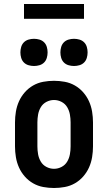

<svg xmlns="http://www.w3.org/2000/svg" viewBox="-20 -932 540 960"><path d="M250 8Q223 8 196 3Q169 -2 145.5 -15.5Q122 -29 104 -49.5Q86 -70 75 -94.5Q64 -119 59.5 -146Q55 -173 55 -200V-320Q55 -347 59.5 -374Q64 -401 75 -425.5Q86 -450 104 -470.5Q122 -491 145.5 -504.5Q169 -518 196 -523Q223 -528 250 -528Q277 -528 304 -523Q331 -518 354.5 -504.5Q378 -491 396 -470.5Q414 -450 425 -425.5Q436 -401 440.5 -374Q445 -347 445 -320V-200Q445 -173 440.5 -146Q436 -119 425 -94.5Q414 -70 396 -49.5Q378 -29 354.5 -15.5Q331 -2 304 3Q277 8 250 8ZM250 -88Q270 -88 288 -97.5Q306 -107 316 -124Q326 -141 329.5 -160.5Q333 -180 333 -200V-320Q333 -340 329.5 -359.5Q326 -379 316 -396Q306 -413 288 -422.5Q270 -432 250 -432Q230 -432 212 -422.5Q194 -413 184 -396Q174 -379 170.5 -359.5Q167 -340 167 -320V-200Q167 -180 170.5 -160.5Q174 -141 184 -124Q194 -107 212 -97.5Q230 -88 250 -88ZM350 -602Q336 -602 322.5 -606Q309 -610 299.5 -619.5Q290 -629 286 -642.5Q282 -656 282 -670Q282 -684 286 -697.5Q290 -711 299.5 -720.5Q309 -730 322.5 -734Q336 -738 350 -738Q364 -738 377.5 -734Q391 -730 400.5 -720.5Q410 -711 414 -697.5Q418 -684 418 -670Q418 -656 414 -642.5Q410 -629 400.5 -619.5Q391 -610 377.5 -606Q364 -602 350 -602ZM150 -602Q136 -602 122.5 -606Q109 -610 99.5 -619.5Q90 -629 86 -642.5Q82 -656 82 -670Q82 -684 86 -697.5Q90 -711 99.5 -720.5Q109 -730 122.5 -734Q136 -738 150 -738Q164 -738 177.5 -734Q191 -730 200.5 -720.5Q210 -711 214 -697.5Q218 -684 218 -670Q218 -656 214 -642.5Q210 -629 200.5 -619.5Q191 -610 177.5 -606Q164 -602 150 -602ZM100 -838V-912H400V-838Z"/></svg>

Font: Iosevka Curly Slab
Style: Bold
Weight: 700
Monospace: yes
Designer: Belleve Invis
Foundry: Belleve Invis
Version: Version 22.1.2; ttfautohint (v1.8.4)